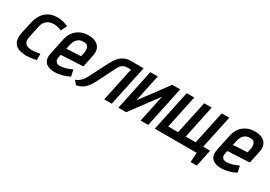

<svg xmlns="http://www.w3.org/2000/svg" viewBox="11 -1225 2893 2056"><g transform="rotate(30 1457.0 -196.5)"><path d="M417 -407 453 -479Q425 -493 393.5 -502Q362 -511 329 -511Q261 -513 214.5 -488.5Q168 -464 140 -420.5Q112 -377 99 -320L67 -174Q54 -109 70 -68Q86 -27 126.5 -8Q167 11 225 12Q258 12 290.5 7.5Q323 3 354 -5L353 -82Q353 -82 344.5 -80.5Q336 -79 321.5 -76Q307 -73 289.5 -71.5Q272 -70 254 -70Q226 -70 205.5 -76Q185 -82 173 -95Q161 -108 157.5 -129Q154 -150 160 -179L191 -323Q198 -358 216.5 -382Q235 -406 262 -418Q289 -430 323 -430Q348 -429 373 -423Q398 -417 417 -407Z M540 -144 548 -181 819 -195 850 -343Q862 -398 847 -435Q832 -472 795 -491.5Q758 -511 704 -511Q650 -511 605.5 -491Q561 -471 531 -433Q501 -395 489 -340L446 -137Q438 -98 444.5 -69.5Q451 -41 469.5 -23Q488 -5 517 4Q546 13 582 13Q624 13 671.5 0Q719 -13 760 -35L743 -113Q705 -96 668 -84.5Q631 -73 600 -73Q583 -73 570 -77.5Q557 -82 549.5 -91Q542 -100 539 -113.5Q536 -127 540 -144ZM754 -325 743 -277 566 -267 578 -322Q586 -354 599 -376Q612 -398 634 -411Q656 -424 690 -424Q722 -426 737 -411.5Q752 -397 755.5 -374Q759 -351 754 -325Z M1233 -500Q1188 -500 1155 -485.5Q1122 -471 1099.5 -447.5Q1077 -424 1061 -399Q1045 -374 1034 -352L918 -125Q904 -99 889 -80.5Q874 -62 856 -49Q838 -36 813 -26L853 20Q894 10 922.5 -6.5Q951 -23 974.5 -53Q998 -83 1023 -131L1136 -356Q1149 -380 1163 -393.5Q1177 -407 1194.5 -413.5Q1212 -420 1235 -420H1278L1189 -1H1282L1388 -500Z M1563 -500H1471L1365 1H1461L1711 -334L1640 1H1734L1840 -500H1742L1492 -164Z M2314 -92 2295 0H2333L2325 118H2402L2446 -92ZM2354 -500 2267 -92H2144L2230 -500H2137L2050 -92H1928L2014 -500H1921L1815 0H2341L2447 -500Z M2599 -144 2607 -181 2878 -195 2909 -343Q2921 -398 2906 -435Q2891 -472 2854 -491.5Q2817 -511 2763 -511Q2709 -511 2664.5 -491Q2620 -471 2590 -433Q2560 -395 2548 -340L2505 -137Q2497 -98 2503.5 -69.5Q2510 -41 2528.5 -23Q2547 -5 2576 4Q2605 13 2641 13Q2683 13 2730.5 0Q2778 -13 2819 -35L2802 -113Q2764 -96 2727 -84.5Q2690 -73 2659 -73Q2642 -73 2629 -77.5Q2616 -82 2608.5 -91Q2601 -100 2598 -113.5Q2595 -127 2599 -144ZM2813 -325 2802 -277 2625 -267 2637 -322Q2645 -354 2658 -376Q2671 -398 2693 -411Q2715 -424 2749 -424Q2781 -426 2796 -411.5Q2811 -397 2814.5 -374Q2818 -351 2813 -325Z"/></g></svg>

Font: Advent Pro SemiBold
Style: Italic
Weight: 600
Italic angle: -12°
Version: Version 3.000